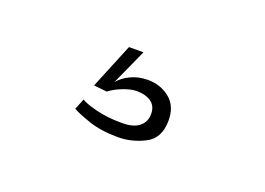

<svg xmlns="http://www.w3.org/2000/svg" viewBox="-38 -66 370 268"><g transform="rotate(20 147.0 68.0)"><path d="M147.5 129Q122.5 129 104 122.8Q85.5 116.5 78 112L84.5 96Q89.5 99.5 106.2 104Q123 108.5 146 108.5Q163 108.5 171.5 101.5Q180 94.5 180 83Q180 71 171.8 65.2Q163.5 59.5 150.5 59.5Q142 59.5 130.8 63.8Q119.5 68 111 74.5L91.5 72.5L119 5.5H140.5L116.5 58.5Q123.5 50 134.8 44.8Q146 39.5 159.5 39.5Q178.5 39.5 192.2 50.5Q206 61.5 206 83Q206 109.5 187 119.2Q168 129 147.5 129Z"/></g></svg>

Font: Imbue 48pt Thin
Style: Regular
Weight: 250
Designer: Tyler Finck
Foundry: Etcetera Type Company
Version: Version 1.102